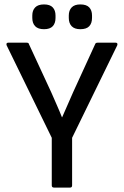

<svg xmlns="http://www.w3.org/2000/svg" viewBox="-20 -848 560 868"><path d="M224 0Q214 0 214 -10V-225L10 -643Q8 -649 10 -652Q12 -655 17 -655H101Q110 -655 111 -648L212 -430Q224 -402 236.5 -374Q249 -346 260 -318H261Q274 -347 286 -375Q298 -403 311 -432L410 -648Q412 -655 421 -655H503Q508 -655 510 -652Q512 -649 510 -643L306 -225V-10Q306 0 297 0ZM179 -716Q152 -716 139 -729.5Q126 -743 126 -767V-778Q126 -801 139 -814.5Q152 -828 179 -828Q206 -828 218.5 -814.5Q231 -801 231 -778V-767Q231 -743 218.5 -729.5Q206 -716 179 -716ZM343 -716Q317 -716 304 -729.5Q291 -743 291 -767V-778Q291 -801 304 -814.5Q317 -828 343 -828Q371 -828 383.5 -814.5Q396 -801 396 -778V-767Q396 -743 383.5 -729.5Q371 -716 343 -716Z"/></svg>

Font: Sofia Sans Semi Condensed Medium
Style: Regular
Weight: 500
Designer: Botio Nikoltchev, Ani Petrova
Foundry: lettersoup
Version: Version 4.100